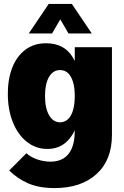

<svg xmlns="http://www.w3.org/2000/svg" viewBox="-20 -741 635 981"><path d="M259 220Q180 220 124.5 196Q69 172 27 130L115 42Q135 61 169 73Q203 85 239 85Q275 85 302.5 69.5Q330 54 346 19Q362 -16 362 -74V-500H552V-52Q552 77 473 148.5Q394 220 259 220ZM222 20Q163 20 117 -16.5Q71 -53 45.5 -117Q20 -181 20 -262Q20 -337 42.5 -395Q65 -453 109 -486.5Q153 -520 216 -520Q308 -520 351.5 -448.5Q395 -377 395 -255Q395 -174 376 -112Q357 -50 318.5 -15Q280 20 222 20ZM287 -116Q311 -116 328 -132.5Q345 -149 353.5 -179.5Q362 -210 362 -251Q362 -293 353 -322.5Q344 -352 327.5 -367.5Q311 -383 287 -383Q251 -383 230.5 -348Q210 -313 210 -251Q210 -188 231 -152Q252 -116 287 -116ZM229 -721H347L449 -570H330L288 -642L246 -570H127Z"/></svg>

Font: Moderustic ExtraBold
Style: Regular
Weight: 800
Designer: Tural Alisoy
Foundry: TAFT Foundry
Version: Version 2.120